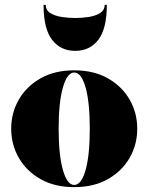

<svg xmlns="http://www.w3.org/2000/svg" viewBox="-20 -759 610 789"><path d="M168 -739Q168 -717 187 -705.2Q206 -693.5 234 -689.2Q262 -685 289 -685Q316 -685 344 -689.2Q372 -693.5 391 -705.2Q410 -717 410 -739H419Q419 -641 384 -595.5Q349 -550 289 -550Q229 -550 194 -595.5Q159 -641 159 -739ZM26 -230Q26 -295 57.2 -349.5Q88.5 -404 146.5 -437Q204.5 -470 285 -470Q365.5 -470 423.5 -437Q481.5 -404 512.8 -349.5Q544 -295 544 -230Q544 -165 512.8 -110.5Q481.5 -56 423.5 -23Q365.5 10 285 10Q204.5 10 146.5 -23Q88.5 -56 57.2 -110.5Q26 -165 26 -230ZM221 -230Q221 -122 238.5 -60.5Q256 1 285 1Q314.5 1 331.8 -60.5Q349 -122 349 -230Q349 -338 331.8 -399.5Q314.5 -461 285 -461Q256 -461 238.5 -399.5Q221 -338 221 -230Z"/></svg>

Font: Bodoni* 24pt Fatface
Style: Regular
Weight: 900
Version: Version 2.3